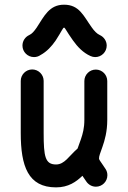

<svg xmlns="http://www.w3.org/2000/svg" viewBox="-20 -792 546 818"><path d="M68.4 -447.3V-225.1C68.4 -84 99.6 6.3 218.8 6.3C271.5 6.3 304.7 -17.6 331.1 -43L347.2 -19.5C356 -5.9 371.1 3.4 388.7 3.4C415.5 3.4 437.5 -18.6 437.5 -45.4C437.5 -55.2 435.1 -63.5 430.2 -71.3C420.4 -86.9 411.6 -98.1 405.8 -107.4C402.8 -112.3 401.9 -114.7 401.9 -115.7C401.4 -127 406.7 -138.2 416.5 -166.5C426.3 -194.3 437 -231.4 437 -281.2V-446.8C437 -473.6 415 -495.6 388.2 -495.6C361.3 -495.6 339.4 -473.6 339.4 -446.8V-281.2C339.4 -246.1 332.5 -221.7 324.7 -198.7C319.8 -184.6 314.5 -171.4 310.5 -159.2C273.4 -127 255.4 -91.3 218.8 -91.3C172.4 -91.3 166 -125 166 -225.1V-447.3C166 -474.1 144 -496.1 117.2 -496.1C90.3 -496.1 68.4 -474.1 68.4 -447.3ZM405.3 -642.6C392.6 -648.4 381.8 -659.7 370.1 -676.3C335.9 -724.1 317.9 -772 252.9 -772C189.9 -772 168.5 -723.6 136.2 -674.3C125 -658.2 116.2 -647.9 104.5 -642.6C87.4 -634.8 75.7 -617.7 75.7 -597.7C75.7 -570.8 97.7 -548.8 125 -548.8C135.3 -548.8 144.5 -551.8 152.8 -557.6C179.7 -572.3 200.2 -594.7 217.3 -619.6C242.7 -658.7 248 -674.3 252.9 -674.3C257.3 -674.3 262.7 -659.2 291 -619.6C310.5 -592.3 334 -567.4 365.7 -553.2C372.1 -550.3 378.9 -548.8 385.7 -548.8C412.6 -548.8 434.6 -570.8 434.6 -597.7C434.6 -617.7 422.4 -634.8 405.3 -642.6Z"/></svg>

Font: Velvelyne Book
Style: Bold
Weight: 700
Designer: Manon Van der Borght et Mariel Nils
Foundry: Velvetyne
Version: Version 1.070;Glyphs 3.3.1 (3343)